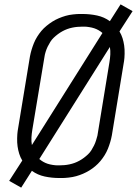

<svg xmlns="http://www.w3.org/2000/svg" viewBox="-20 -807 640 879"><path d="M77 52 22 21 82 -72Q73 -87 68 -103Q63 -119 60.5 -136.5Q58 -154 58.5 -174.5Q59 -195 61 -208L117 -548Q120 -564 124.5 -579Q129 -594 135 -609Q141 -624 150 -638.5Q159 -653 169.5 -665.5Q180 -678 193.5 -689Q207 -700 220.5 -708.5Q234 -717 249.5 -723.5Q265 -730 280.5 -734.5Q296 -739 314.5 -741Q333 -743 344 -743H357Q392 -743 424.5 -736Q457 -729 483 -710L532 -787L587 -756L527 -663Q536 -648 541 -632Q546 -616 548.5 -598.5Q551 -581 550.5 -560.5Q550 -540 548 -528L492 -187Q489 -171 484.5 -156Q480 -141 474 -126Q468 -111 459 -96.5Q450 -82 439.5 -69.5Q429 -57 416 -46Q403 -35 389 -26.5Q375 -18 360 -11.5Q345 -5 329 -0.5Q313 4 294.5 6Q276 8 266 8H252Q217 8 184.5 1Q152 -6 126 -25ZM126 -143 449 -656Q441 -663 431.5 -668.5Q422 -674 411.5 -677.5Q401 -681 388 -683Q375 -685 368 -685H357Q346 -685 334.5 -684Q323 -683 311 -680.5Q299 -678 288 -674Q277 -670 266 -664Q255 -658 245 -650.5Q235 -643 226 -634.5Q217 -626 210.5 -615.5Q204 -605 198.5 -594Q193 -583 189 -570Q185 -557 184 -549L128 -213Q125 -195 124 -177.5Q123 -160 126 -143ZM242 -50H252Q263 -50 274.5 -51Q286 -52 298 -54.5Q310 -57 321 -61Q332 -65 343 -71Q354 -77 364 -84.5Q374 -92 383 -100.5Q392 -109 398.5 -119.5Q405 -130 410.5 -141Q416 -152 420 -165Q424 -178 426 -186L481 -522Q484 -540 485 -557.5Q486 -575 483 -592L160 -79Q168 -72 177.5 -66.5Q187 -61 197.5 -57.5Q208 -54 221 -52Q234 -50 242 -50Z"/></svg>

Font: Iosevka Aile Light
Style: Italic
Weight: 300
Italic angle: -9°
Designer: Belleve Invis
Foundry: Belleve Invis
Version: Version 31.1.0; ttfautohint (v1.8.4)